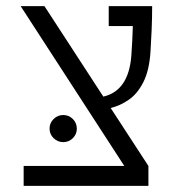

<svg xmlns="http://www.w3.org/2000/svg" viewBox="-20 -606 626 626"><path d="M57.1 0V-64.9H385.3L47.4 -585.9H125L316.9 -291Q399.4 -310.1 408.2 -424.3Q411.6 -469.7 413.1 -521H334.5V-585.9H476.1Q476.1 -547.4 474.4 -508.1Q472.7 -468.8 470.7 -438Q466.8 -376.5 447.5 -338.4Q428.2 -300.3 399.9 -280.8Q371.6 -261.2 340.8 -253.9L463.9 -64.9V0ZM186 -142.6Q168 -142.6 154.8 -155.5Q141.6 -168.5 141.6 -186.5Q141.6 -205.1 154.8 -218Q168 -231 186 -231Q204.6 -231 217.5 -218Q230.5 -205.1 230.5 -186.5Q230.5 -168.5 217.5 -155.5Q204.6 -142.6 186 -142.6Z"/></svg>

Font: Cascadia Mono PL Light
Style: Regular
Weight: 300
Monospace: yes
Designer: Aaron Bell
Foundry: Saja Typeworks
Version: Version 2404.023; ttfautohint (v1.8.4)